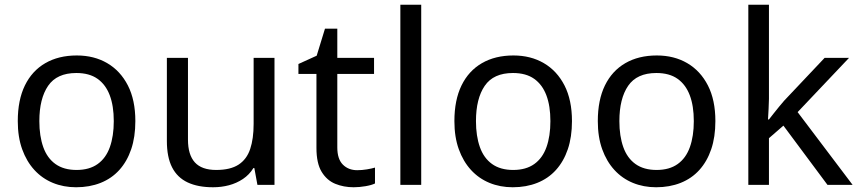

<svg xmlns="http://www.w3.org/2000/svg" viewBox="-20 -780 3626 810"><path d="M551 -269Q551 -202 533.5 -150.5Q516 -99 483.5 -63Q451 -27 404.5 -8.5Q358 10 301 10Q248 10 203 -8.5Q158 -27 125 -63Q92 -99 73.5 -150.5Q55 -202 55 -269Q55 -358 85 -419.5Q115 -481 171 -513.5Q227 -546 304 -546Q377 -546 432.5 -513.5Q488 -481 519.5 -419.5Q551 -358 551 -269ZM146 -269Q146 -206 162.5 -159.5Q179 -113 214 -88Q249 -63 303 -63Q357 -63 392 -88Q427 -113 443.5 -159.5Q460 -206 460 -269Q460 -333 443 -378Q426 -423 391.5 -447.5Q357 -472 302 -472Q220 -472 183 -418Q146 -364 146 -269Z M1138 -536V0H1066L1053 -71H1049Q1032 -43 1005 -25Q978 -7 946 1.5Q914 10 879 10Q815 10 771.5 -10.5Q728 -31 706 -74Q684 -117 684 -185V-536H773V-191Q773 -127 802 -95Q831 -63 892 -63Q952 -63 986.5 -85.5Q1021 -108 1035.5 -151.5Q1050 -195 1050 -257V-536Z M1487 -62Q1507 -62 1528 -65.5Q1549 -69 1562 -73V-6Q1548 1 1522 5.5Q1496 10 1472 10Q1430 10 1394.5 -4.5Q1359 -19 1337 -55Q1315 -91 1315 -156V-468H1239V-510L1316 -545L1351 -659H1403V-536H1558V-468H1403V-158Q1403 -109 1426.5 -85.5Q1450 -62 1487 -62Z M1757 0H1669V-760H1757Z M2393 -269Q2393 -202 2375.5 -150.5Q2358 -99 2325.5 -63Q2293 -27 2246.5 -8.5Q2200 10 2143 10Q2090 10 2045 -8.5Q2000 -27 1967 -63Q1934 -99 1915.5 -150.5Q1897 -202 1897 -269Q1897 -358 1927 -419.5Q1957 -481 2013 -513.5Q2069 -546 2146 -546Q2219 -546 2274.5 -513.5Q2330 -481 2361.5 -419.5Q2393 -358 2393 -269ZM1988 -269Q1988 -206 2004.5 -159.5Q2021 -113 2056 -88Q2091 -63 2145 -63Q2199 -63 2234 -88Q2269 -113 2285.5 -159.5Q2302 -206 2302 -269Q2302 -333 2285 -378Q2268 -423 2233.5 -447.5Q2199 -472 2144 -472Q2062 -472 2025 -418Q1988 -364 1988 -269Z M2998 -269Q2998 -202 2980.5 -150.5Q2963 -99 2930.5 -63Q2898 -27 2851.5 -8.5Q2805 10 2748 10Q2695 10 2650 -8.5Q2605 -27 2572 -63Q2539 -99 2520.5 -150.5Q2502 -202 2502 -269Q2502 -358 2532 -419.5Q2562 -481 2618 -513.5Q2674 -546 2751 -546Q2824 -546 2879.5 -513.5Q2935 -481 2966.5 -419.5Q2998 -358 2998 -269ZM2593 -269Q2593 -206 2609.5 -159.5Q2626 -113 2661 -88Q2696 -63 2750 -63Q2804 -63 2839 -88Q2874 -113 2890.5 -159.5Q2907 -206 2907 -269Q2907 -333 2890 -378Q2873 -423 2838.5 -447.5Q2804 -472 2749 -472Q2667 -472 2630 -418Q2593 -364 2593 -269Z M3224 -363Q3224 -347 3222.5 -321Q3221 -295 3220 -276H3224Q3230 -284 3242 -299Q3254 -314 3266.5 -329.5Q3279 -345 3288 -355L3459 -536H3562L3345 -307L3577 0H3471L3285 -250L3224 -197V0H3137V-760H3224Z"/></svg>

Font: Noto Sans Telugu
Style: Regular
Weight: 400
Designer: Jelle Bosma - Monotype Design Team
Foundry: Monotype Imaging Inc.
Version: Version 2.003